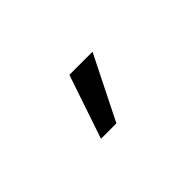

<svg xmlns="http://www.w3.org/2000/svg" viewBox="-23 -293 546 546"><g transform="rotate(-45 250.0 -20.0)"><path d="M236 76H174L239 -116H332Z"/></g></svg>

Font: Inconsolata
Style: Bold
Weight: 700
Monospace: yes
Designer: Raph Levien, Cyreal, Brenton Simpson
Foundry: Raph Levien, Cyreal, Google
Version: Version 3.100; ttfautohint (v1.8.4.7-5d5b)